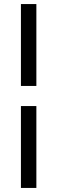

<svg xmlns="http://www.w3.org/2000/svg" viewBox="-20 -795 282 945"><path d="M159 -273V130H83V-273ZM159 -775V-372H83V-775Z"/></svg>

Font: IngvarSans
Style: Regular
Weight: 500
Version: Version 3.000